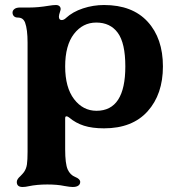

<svg xmlns="http://www.w3.org/2000/svg" viewBox="-20 -502 690 766"><path d="M47 224Q47 218 51 212Q55 206 61 201Q71 191 76 184Q85 171 87.5 153.5Q90 136 90 104V-332Q90 -385 80 -412Q76 -422 69 -427Q62 -432 50 -432Q41 -432 35.5 -437.5Q30 -443 30 -452Q30 -460 37.5 -466Q45 -472 60 -472H98Q132 -472 174 -479Q192 -482 203 -482Q212 -482 217 -477.5Q222 -473 222 -466Q222 -463 220 -457Q215 -442 215 -436Q215 -422 226 -422Q234 -422 242 -429L243 -430Q270 -455 311 -468.5Q352 -482 395 -482Q508 -482 569 -415.5Q630 -349 630 -237Q630 -126 569 -58Q508 10 395 10Q348 10 315 -0.5Q282 -11 256 -33Q250 -38 245 -38Q240 -38 240 -30V94Q240 151 250 174Q260 196 280 204Q300 212 300 224Q300 233 292.5 238.5Q285 244 270 244Q259 244 237 240Q209 234 169 234Q127 234 94 241Q82 244 70 244Q47 244 47 224ZM365 -60Q480 -60 480 -237Q480 -330 450 -371Q420 -412 364 -412Q310 -412 275 -366.5Q240 -321 240 -237Q240 -153 275.5 -106.5Q311 -60 365 -60Z"/></svg>

Font: Raigarh
Style: Bold
Weight: 700
Designer: jaikishan Patel
Foundry: MagicType
Version: Version 1.000